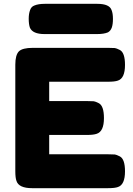

<svg xmlns="http://www.w3.org/2000/svg" viewBox="-20 -983 693 1003"><path d="M237 -278H433Q468 -278 485 -284Q523 -296 523 -366Q523 -430 496 -444Q478 -453 470 -454Q462 -455 435 -455H237V-556H544Q580 -556 596 -562Q633 -574 633 -644Q633 -708 606 -722Q588 -731 580 -732Q572 -733 545 -733H151Q98 -733 79 -715Q60 -696 60 -645V-89Q60 -54 66 -38Q78 0 148 0H544Q580 0 596 -6Q633 -18 633 -88Q633 -152 606 -166Q588 -175 580 -176Q572 -177 545 -177H237ZM487 -805Q523 -805 544 -814Q558 -822 564 -839Q570 -856 570 -884Q570 -913 563 -930Q552 -963 488 -963H214Q180 -963 159 -954Q143 -948 137 -930Q130 -911 130 -885Q130 -857 136 -839Q150 -805 213 -805Z"/></svg>

Font: FredokaOneMacrons
Style: Regular
Weight: 500
Designer: ""
Foundry: ""
Version: ""